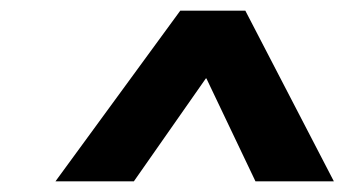

<svg xmlns="http://www.w3.org/2000/svg" viewBox="-20 -720 652 360"><path d="M231 -380H84L318 -700H440L606 -380H459L367 -573H366Z"/></svg>

Font: Quantico
Style: Bold Italic
Weight: 700
Italic angle: -12°
Designer: Matt Desmond
Foundry: MADtype
Version: Version 2.002